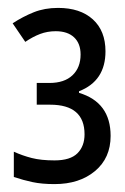

<svg xmlns="http://www.w3.org/2000/svg" viewBox="-20 -827 317 486"><path d="M118 -361Q86 -361 62.5 -366Q39 -371 15 -379V-443Q37 -433 60.5 -427Q84 -421 118 -421Q158 -421 176 -439Q194 -457 194 -487Q194 -562 107 -562H73V-617H105Q143 -617 163.5 -636.5Q184 -656 184 -689Q184 -717 167.5 -732.5Q151 -748 121 -748Q100 -748 81.5 -741Q63 -734 44 -721L12 -768Q38 -785 65.5 -796Q93 -807 127 -807Q183 -807 215 -778Q247 -749 247 -697Q247 -622 180 -596V-592Q260 -568 260 -483Q260 -427 220.5 -394Q181 -361 118 -361Z"/></svg>

Font: Noto Sans Tamil ExtraCondensed
Style: Regular
Weight: 400
Width: 2
Designer: Jelle Bosma - Monotype Design Team
Foundry: Monotype Imaging Inc.
Version: Version 2.004